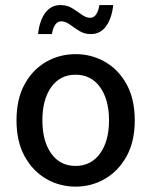

<svg xmlns="http://www.w3.org/2000/svg" viewBox="-20 -710 585 743"><path d="M272.5 12.2Q210.9 12.2 158.9 -17.8Q106.9 -47.9 75.4 -105Q43.9 -162.1 43.9 -244.1Q43.9 -327.1 75.4 -384.3Q106.9 -441.4 158.9 -470.9Q210.9 -500.5 272.5 -500.5Q334 -500.5 386 -470.9Q438 -441.4 469.7 -384.3Q501.5 -327.1 501.5 -244.1Q501.5 -162.1 469.7 -105Q438 -47.9 386 -17.8Q334 12.2 272.5 12.2ZM272.5 -67.9Q332.5 -67.9 367.2 -116Q401.9 -164.1 401.9 -244.1Q401.9 -324.7 367.2 -372.8Q332.5 -420.9 272.5 -420.9Q212.4 -420.9 178.2 -372.8Q144 -324.7 144 -244.1Q144 -164.1 178.2 -116Q212.4 -67.9 272.5 -67.9ZM127.4 -578.1Q132.3 -628.4 154.5 -659.4Q176.8 -690.4 213.9 -690.4Q239.7 -690.4 259.8 -678Q279.8 -665.5 296.4 -653.3Q313 -641.1 329.1 -641.1Q356 -641.1 364.7 -690.4H418Q413.1 -640.6 391.1 -609.4Q369.1 -578.1 331.5 -578.1Q306.2 -578.1 286.4 -590.6Q266.6 -603 250 -615.2Q233.4 -627.4 216.8 -627.4Q189.5 -627.4 180.7 -578.1Z"/></svg>

Font: Varta Light SemiBold
Style: Regular
Weight: 600
Version: Version 1.004